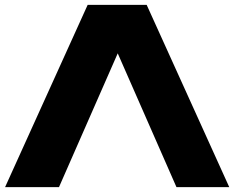

<svg xmlns="http://www.w3.org/2000/svg" viewBox="-20 -770 964 790"><path d="M340.7 -750H583.5L923.3 0H706.1L419.1 -653.7H509.7L222.7 0H0.9Z"/></svg>

Font: Unbounded Variable
Style: Regular
Weight: 400
Designer: Luke Prowse, Jean-Baptiste Morizot, Fátima Lázaro, Florian Runge
Foundry: NaN
Version: Version 1.600;FEAKit 1.0